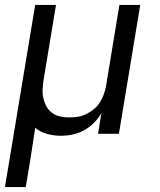

<svg xmlns="http://www.w3.org/2000/svg" viewBox="-24 -540 644 775"><path d="M-4 215 118 -520H202L152 -218Q149 -199 148 -180Q147 -161 151 -143.5Q155 -126 163.5 -110.5Q172 -95 186 -84.5Q200 -74 218 -70Q236 -66 255 -66Q272 -66 289 -68.5Q306 -71 323 -79Q340 -87 354.5 -99Q369 -111 379 -126.5Q389 -142 395 -159Q401 -176 404 -193L458 -520H542L456 0H372L385 -83Q373 -62 355 -44Q337 -26 315 -14Q293 -2 269 3Q245 8 222 8Q193 8 166 0.5Q139 -7 118 -24Q113 9 108 42Q103 75 98 107L80 215Z"/></svg>

Font: Iosevka Aile Oblique
Style: Regular
Weight: 400
Italic angle: -9°
Designer: Belleve Invis
Foundry: Belleve Invis
Version: Version 31.1.0; ttfautohint (v1.8.4)